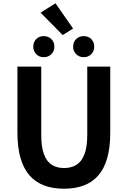

<svg xmlns="http://www.w3.org/2000/svg" viewBox="-20 -1152 788 1186"><path d="M375.6 13.8Q307.5 13.8 254 -5.9Q200.6 -25.5 163.5 -67.2Q126.4 -109 107 -175Q87.7 -241 87.7 -332.8V-740.8H234.7V-319.8Q234.7 -243.4 251.9 -198.2Q269.1 -153 300.7 -133.5Q332.2 -114 375.6 -114Q419.5 -114 451.6 -133.5Q483.6 -153 501.3 -198.2Q519 -243.4 519 -319.8V-740.8H661.1V-332.8Q661.1 -241 642.2 -175Q623.2 -109 586.3 -67.2Q549.3 -25.5 496.2 -5.9Q443 13.8 375.6 13.8ZM250.1 -798.7Q221.9 -798.7 203.7 -817.5Q185.5 -836.4 185.5 -863.5Q185.5 -892.2 203.7 -910.6Q221.9 -928.9 250.1 -928.9Q278.6 -928.9 297.2 -910.6Q315.8 -892.2 315.8 -863.5Q315.8 -836.4 297.2 -817.5Q278.6 -798.7 250.1 -798.7ZM367.3 -935.4 230.7 -1073.7 322.8 -1131.8 431.5 -975.6ZM497.2 -798.7Q469 -798.7 450.3 -817.5Q431.6 -836.4 431.6 -863.5Q431.6 -892.2 450.3 -910.6Q469 -928.9 497.2 -928.9Q525.5 -928.9 543.8 -910.6Q562.1 -892.2 562.1 -863.5Q562.1 -836.4 543.8 -817.5Q525.5 -798.7 497.2 -798.7Z"/></svg>

Font: Noto Sans SC Thin
Style: Regular
Weight: 100
Designer: Ryoko NISHIZUKA 西塚涼子 (kana, bopomofo & ideographs); Paul D. Hunt (Latin, Greek & Cyrillic); Sandoll Communications 산돌커뮤니
Foundry: Adobe
Version: Version 2.004-H2;hotconv 1.0.118;makeotfexe 2.5.65603